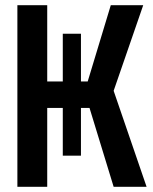

<svg xmlns="http://www.w3.org/2000/svg" viewBox="-20 -720 591 740"><path d="M47 0V-700H162V-406H318L407 -700H532L418 -370L545 0H418L325 -304H162V0ZM292 -120H222V-590H292Z"/></svg>

Font: Tektur SemiCondensed Medium
Style: Regular
Weight: 500
Width: 4
Designer: Adam Jagosz
Foundry: Adam Jagosz
Version: Version 1.005;gftools[0.9.30]